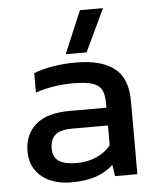

<svg xmlns="http://www.w3.org/2000/svg" viewBox="-52 -743 652 797"><g transform="rotate(-5 274.5 -344.5)"><path d="M236 -522 311 -699H407L323 -522ZM211 10Q166 10 127.5 -6Q89 -22 66 -54.5Q43 -87 43 -135Q43 -203 89.5 -244.5Q136 -286 233 -286H385V-307Q385 -341 374.5 -361Q364 -381 336.5 -390Q309 -399 256 -399Q172 -399 99 -374V-455Q131 -468 177 -476Q223 -484 276 -484Q380 -484 434.5 -442Q489 -400 489 -305V0H396L389 -48Q360 -20 317.5 -5Q275 10 211 10ZM240 -68Q289 -68 325.5 -84.5Q362 -101 385 -129V-212H235Q187 -212 165.5 -193.5Q144 -175 144 -137Q144 -100 169 -84Q194 -68 240 -68Z"/></g></svg>

Font: Kanit
Style: Regular
Weight: 400
Designer: Katatrad Team
Foundry: CadsonDemak
Version: Version 2.000; ttfautohint (v1.8.3)